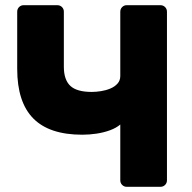

<svg xmlns="http://www.w3.org/2000/svg" viewBox="-20 -720 739 740"><path d="M468.8 0Q458.1 0 450.9 -7.2Q443.6 -14.5 443.6 -25.1V-240.1Q428 -226.8 404.1 -218Q380.3 -209.3 352.6 -205Q324.9 -200.8 296.9 -200.8Q170.1 -200.8 108.2 -263.6Q46.3 -326.4 46.3 -454.6V-674.9Q46.3 -685.5 53.5 -692.8Q60.8 -700 71.4 -700H200.6Q211.6 -700 218.9 -692.8Q226.1 -685.5 226.1 -674.9V-462.7Q226.1 -412.7 250.9 -389.2Q275.7 -365.7 333.6 -365.7Q350.2 -365.7 369.2 -368.7Q388.1 -371.6 405.1 -378.7Q422 -385.7 432.8 -397.7Q443.6 -409.6 443.6 -427V-674.9Q443.6 -685.5 450.9 -692.8Q458.1 -700 468.8 -700H598Q609 -700 616.2 -692.8Q623.5 -685.5 623.5 -674.9V-25.1Q623.5 -14.5 616.2 -7.2Q609 0 598 0Z"/></svg>

Font: Rubik Light
Style: Regular
Weight: 300
Designer: Hubert and Fischer
Foundry: Hubert and Fischer
Version: Version 2.300;gftools[0.9.30]